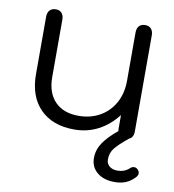

<svg xmlns="http://www.w3.org/2000/svg" viewBox="-80 -571 771 850"><g transform="rotate(10 305.5 -146.0)"><path d="M590 152Q590 162 580 172Q561 191 540 199.5Q519 208 491 208Q442 208 412.5 183.5Q383 159 383 119Q383 82 404.5 50Q426 18 469 -17Q468 -21 468 -30V-89Q431 -41 382 -15.5Q333 10 275 10Q177 10 121.5 -46Q66 -102 66 -202V-460Q66 -479 76 -489.5Q86 -500 103 -500Q120 -500 129.5 -489.5Q139 -479 139 -460V-202Q139 -131 177 -92Q215 -53 283 -53Q337 -53 379 -77Q421 -101 444.5 -144Q468 -187 468 -243V-460Q468 -479 477.5 -489.5Q487 -500 505 -500Q522 -500 531.5 -489.5Q541 -479 541 -460V-30Q541 -21 540 -17Q540 -13 537 -8Q533 3 522 7Q479 42 462 63.5Q445 85 445 115Q445 133 458.5 144.5Q472 156 495 156Q526 156 548 136Q556 128 566 128Q575 128 582 135Q590 143 590 152Z"/></g></svg>

Font: Kodchasan
Style: Regular
Weight: 400
Version: Version 1.000; ttfautohint (v1.6)